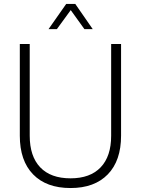

<svg xmlns="http://www.w3.org/2000/svg" viewBox="-20 -933 711 969"><path d="M336 16Q214 16 147 -53Q80 -122 80 -248V-711H130V-248Q130 -144 183 -88.5Q236 -33 336 -33Q435 -33 488 -88.5Q541 -144 541 -248V-711H591V-248Q591 -122 524 -53Q457 16 336 16ZM225 -786 314 -913H360L448 -786H406L337 -882L267 -786Z"/></svg>

Font: Geist ExtLt
Style: Regular
Weight: 400
Designer: Basement.studio, Andrés Briganti, Mateo Zaragoza
Foundry: Basement.studio, Vercel, Andrés Briganti, Guido Ferreyra, Mateo Zaragoza
Version: Version 1.401